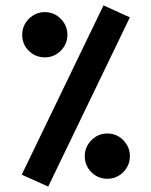

<svg xmlns="http://www.w3.org/2000/svg" viewBox="-20 -681 561 711"><path d="M363.3 -661.1 60.5 -34.2 158.5 10 460.9 -616.7ZM293.9 -102.5Q293.9 -67.2 318.6 -43.1Q343.2 -19 377.5 -19Q411.9 -19 436.5 -43.7Q461 -68.4 461 -102.5Q461 -136.9 436.6 -161.8Q412.2 -186.6 377.5 -186.6Q343.1 -186.6 318.5 -161.8Q293.9 -136.9 293.9 -102.5ZM62.2 -552.1Q62.2 -516.7 86.9 -492.6Q111.6 -468.6 146 -468.6Q180.4 -468.6 205 -493.2Q229.6 -517.9 229.6 -552.1Q229.6 -586.4 205.1 -611.3Q180.7 -636.1 146 -636.1Q111.5 -636.1 86.9 -611.3Q62.2 -586.4 62.2 -552.1Z"/></svg>

Font: Vazirmatn
Style: Regular
Weight: 400
Designer: Saber Rastikerdar
Foundry: Saber Rastikerdar
Version: Version 33.003;September 2, 2022;FontCreator 14.0.0.2862 64-